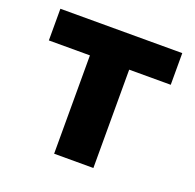

<svg xmlns="http://www.w3.org/2000/svg" viewBox="-102 -651 770 757"><g transform="rotate(20 283.0 -272.5)"><path d="M27.3 -412.6V-545.5H538.7V-412.6H364.3V0H199.6V-412.6Z"/></g></svg>

Font: Inter UI Extra Bold
Style: Regular
Weight: 800
Designer: Rasmus Andersson
Foundry: rsms
Version: 3.2;8d6f07862